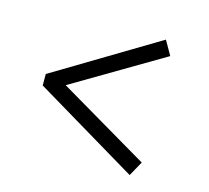

<svg xmlns="http://www.w3.org/2000/svg" viewBox="-79 -623 739 678"><g transform="rotate(15 291.0 -284.5)"><path d="M448.2 -37.1 69.8 -263.2V-305.2L448.2 -532.2L478 -480L147.9 -285.2L478 -90.8Z"/></g></svg>

Font: Literata
Style: Regular
Weight: 400
Designer: Latin by Veronika Burian and Jose Scaglione. Greek by Irene Vlachou. Cyrillic by Vera Evstafieva.
Foundry: TypeTogether
Version: Version 3.002